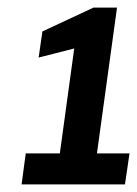

<svg xmlns="http://www.w3.org/2000/svg" viewBox="-20 -867 362 507"><path d="M48 -462 37 -380H310L322 -462H236L289 -847H227L92 -784L82 -715L176 -739L138 -462Z"/></svg>

Font: Cheyenne Sans
Style: Bold Italic
Weight: 700
Italic angle: -8.13011°
Designer: The Public Sans project authors (U.S. Web Design System), Libre Franklin designed by Pablo Impallari and Rodrigo Fuenzal
Foundry: The Cheyenne Sans Project Authors
Version: Version 2.007